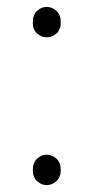

<svg xmlns="http://www.w3.org/2000/svg" viewBox="-20 -523 271 556"><path d="M115 -415Q100 -415 87.5 -426Q75 -437 75 -458Q75 -480 87.5 -491.5Q100 -503 115 -503Q131 -503 143.5 -491.5Q156 -480 156 -458Q156 -437 143.5 -426Q131 -415 115 -415ZM115 13Q100 13 87.5 1.5Q75 -10 75 -30Q75 -52 87.5 -63.5Q100 -75 115 -75Q131 -75 143.5 -63.5Q156 -52 156 -30Q156 -10 143.5 1.5Q131 13 115 13Z"/></svg>

Font: SpoqaHanSans
Style: Thin
Weight: 250
Designer: [Spoqa Han Sans] Dong-huui Kim \uAE40 \uB3D9 \uD718   [Noto Sans] Ryoko NISHIZUKA \u897F \u585A \u6DBC \u5B50  (kana & i
Foundry: Spoqa (http://bi.spoqa.com)
Version: Version 1.004;PS 1.004;hotconv 1.0.82;makeotf.lib2.5.63406